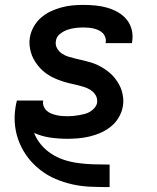

<svg xmlns="http://www.w3.org/2000/svg" viewBox="-20 -558 640 783"><path d="M426 205Q388 205 350 203.5Q312 202 276 194Q240 186 207 172Q174 158 145.5 136Q117 114 95.5 86.5Q74 59 60 26Q46 -7 41.5 -44Q37 -81 43 -119Q44 -126 45.5 -133.5Q47 -141 49 -148H156Q156 -148 156 -147Q156 -146 156 -145Q154 -134 158.5 -123.5Q163 -113 171 -106Q179 -99 189 -95Q199 -91 209.5 -88.5Q220 -86 231.5 -85Q243 -84 255 -84Q266 -84 277.5 -85Q289 -86 300.5 -88Q312 -90 324 -93Q336 -96 346.5 -102Q357 -108 365.5 -118Q374 -128 376 -139Q378 -156 370.5 -169Q363 -182 350 -190.5Q337 -199 322.5 -203.5Q308 -208 293 -211.5Q278 -215 263 -218.5Q248 -222 233 -227Q218 -232 204.5 -238Q191 -244 178 -252Q165 -260 154 -270Q143 -280 134 -291.5Q125 -303 117.5 -316.5Q110 -330 106 -344.5Q102 -359 100.5 -374.5Q99 -390 102 -406Q106 -429 118 -450Q130 -471 148 -486.5Q166 -502 187.5 -512Q209 -522 231.5 -528Q254 -534 276 -536Q298 -538 320 -538Q345 -538 370 -535.5Q395 -533 417.5 -526.5Q440 -520 460.5 -508.5Q481 -497 496 -479Q511 -461 517 -437.5Q523 -414 519 -389Q519 -387 518.5 -385.5Q518 -384 518 -382H411Q411 -382 411 -383Q411 -384 411 -385Q413 -395 409.5 -405.5Q406 -416 399 -423Q392 -430 382.5 -434.5Q373 -439 363 -441.5Q353 -444 342 -445Q331 -446 320 -446Q304 -446 287.5 -444Q271 -442 255 -436.5Q239 -431 224.5 -419.5Q210 -408 208 -391Q205 -375 212.5 -361.5Q220 -348 232.5 -339.5Q245 -331 260 -326.5Q275 -322 290 -318.5Q305 -315 320 -311.5Q335 -308 350 -303.5Q365 -299 378.5 -292.5Q392 -286 404.5 -278Q417 -270 428.5 -260Q440 -250 449 -238.5Q458 -227 465.5 -213.5Q473 -200 477 -186Q481 -172 482.5 -156Q484 -140 481 -124Q477 -101 464.5 -79.5Q452 -58 433 -42.5Q414 -27 391.5 -17Q369 -7 346 -1.5Q323 4 300 6Q277 8 255 8Q219 8 184.5 3Q150 -2 119 -16Q129 10 147.5 32Q166 54 190 69.5Q214 85 241.5 94Q269 103 299 107Q329 111 359 112Q389 113 420 113Q420 113 420.5 113Q421 113 422 113H423Q424 113 424.5 113Q425 113 426 113H427V205Z"/></svg>

Font: Iosevka Curly SmBdExObl
Style: Regular
Weight: 600
Width: 7
Italic angle: -9°
Monospace: yes
Designer: Belleve Invis
Foundry: Belleve Invis
Version: Version 11.1.0; ttfautohint (v1.8.3)